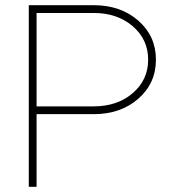

<svg xmlns="http://www.w3.org/2000/svg" viewBox="-20 -720 672 740"><path d="M341 -280H121V0H91V-700H341Q445 -700 513 -640.5Q581 -581 581 -490Q581 -399 513 -339.5Q445 -280 341 -280ZM341 -670H121V-310H341Q432 -310 491.5 -361Q551 -412 551 -490Q551 -568 491.5 -619Q432 -670 341 -670Z"/></svg>

Font: Metropolitano Thin
Style: Regular
Weight: 250
Designer: Fonts by Alex Slobzheninov & Chris M. Simpson / Changes by Cristiano Sobral
Foundry: Fonts by Alex Slobzheninov & Chris M. Simpson / Changes by Cristiano Sobral
Version: Version 1.00;August 30, 2020;FontCreator 13.0.0.2681 64-bit